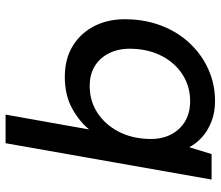

<svg xmlns="http://www.w3.org/2000/svg" viewBox="-70 -690 772 671"><g transform="rotate(-90 315.5 -354.0)"><path d="M298 12Q258 12 225.5 -1Q193 -14 171 -34.5Q149 -55 137 -78L113 0H24L151 -720H251L199 -428Q229 -464 274.5 -488.5Q320 -513 383 -513Q447 -513 493 -484Q539 -455 563 -404.5Q587 -354 584 -289Q582 -226 560 -171Q538 -116 499 -75Q460 -34 408.5 -11Q357 12 298 12ZM298 -75Q349 -75 390 -101Q431 -127 455 -172.5Q479 -218 481 -276Q483 -320 467.5 -354Q452 -388 422.5 -407Q393 -426 351 -426Q299 -426 258 -399.5Q217 -373 192.5 -327Q168 -281 166 -222Q164 -178 180 -145Q196 -112 226 -93.5Q256 -75 298 -75Z"/></g></svg>

Font: DM Sans 17pt Medium
Style: Italic
Weight: 500
Italic angle: -10°
Version: Version 4.004;gftools[0.9.30]